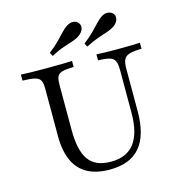

<svg xmlns="http://www.w3.org/2000/svg" viewBox="-113 -862 916 974"><g transform="rotate(-15 345.5 -375.0)"><path d="M345.2 11.3Q275 11.3 227.8 -14.5Q180.6 -40.3 157.3 -92.3Q133.9 -144.4 133.9 -221.8V-470.2Q133.9 -499.2 126.6 -513.3Q119.4 -527.4 98 -533.1Q76.6 -538.7 33.1 -539.5V-571Q71 -568.5 170.2 -568.5Q264.5 -568.5 301.6 -571V-539.5Q261.3 -538.7 241.5 -533.1Q221.8 -527.4 215.3 -513.3Q208.9 -499.2 208.9 -470.2V-233.9Q208.9 -124.2 244.8 -75Q280.6 -25.8 361.3 -25.8Q443.5 -25.8 484.3 -79Q525 -132.3 525 -239.5V-464.5Q525 -495.2 517.7 -510.9Q510.5 -526.6 489.9 -532.7Q469.4 -538.7 429.8 -539.5V-571Q445.2 -570.2 471.8 -569.4Q498.4 -568.5 536.3 -568.5Q582.3 -568.5 612.9 -569.4Q643.5 -570.2 658.1 -571V-539.5Q616.9 -538.7 595.2 -532.3Q573.4 -525.8 565.3 -509.7Q557.3 -493.5 557.3 -462.9V-238.7Q557.3 -112.9 504.8 -50.8Q452.4 11.3 345.2 11.3ZM395.2 -621 385.5 -639.5Q417.7 -664.5 438.7 -685.9Q459.7 -707.3 475 -723.8Q490.3 -740.3 504.8 -750Q524.2 -762.9 542.3 -760.1Q560.5 -757.3 569.4 -744.4Q578.2 -730.6 572.2 -713.7Q566.1 -696.8 547.6 -683.9Q533.1 -674.2 511.3 -666.9Q489.5 -659.7 460.9 -650Q432.3 -640.3 395.2 -621ZM213.7 -621 203.2 -639.5Q235.5 -664.5 256.9 -686.3Q278.2 -708.1 293.5 -724.6Q308.9 -741.1 322.6 -750Q342.7 -762.9 360.5 -760.5Q378.2 -758.1 387.1 -744.4Q396 -730.6 389.9 -713.7Q383.9 -696.8 365.3 -683.9Q351.6 -674.2 329.8 -666.9Q308.1 -659.7 279 -650Q250 -640.3 213.7 -621Z"/></g></svg>

Font: Playfair 12pt Light
Style: Regular
Weight: 300
Designer: Claus Eggers Sørensen
Foundry: Claus Eggers Sørensen
Version: Version 2.000;gftools[0.9.28]